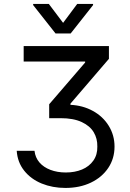

<svg xmlns="http://www.w3.org/2000/svg" viewBox="-20 -763 659 970"><path d="M179.2 57.6C165.2 41.3 156.9 21.8 154.3 -1H64.5C67.1 37.4 79.6 70.8 102.1 99.1C124.5 127.4 154 149.1 190.4 164.1C226.9 179 266.9 186.5 310.5 186.5C358.7 186.5 401.5 177.6 439 159.7C476.4 141.8 505.7 117 526.9 85.4C548 53.9 558.6 17.9 558.6 -22.5C558.6 -60.9 548.8 -95.9 529.3 -127.4C509.8 -159 483.1 -184.1 449.2 -202.6C415.4 -221.2 377.6 -231.4 335.9 -233.4V-239.3L530.3 -465.8V-530.3H99.6V-452.1H410.2V-447.3L228.5 -236.3V-166H286.1C329.1 -166 364.6 -159.5 392.6 -146.5C420.6 -133.5 440.9 -116.2 453.6 -94.7C466.3 -73.2 472.3 -49.2 471.7 -22.5C472.3 4.9 465.7 28.5 451.7 48.3C437.7 68.2 418.6 83.2 394.5 93.3C370.4 103.4 343.1 108.4 312.5 108.4C283.9 108.4 258 104 234.9 95.2C211.8 86.4 193.2 73.9 179.2 57.6ZM298.8 -647.5 226.6 -743.2H147.5V-737.3L260.7 -593.8H336.9L450.2 -737.3V-743.2H370.1Z"/></svg>

Font: Pretendard Variable
Style: Regular
Weight: 400
Designer: Base glyphs from Inter by Rasmus Andersson; Hangeul glyphs from Noto Sans CJK(Source Han Sans) by Jang Soo-young and Kan
Foundry: Kil Hyung-jin
Version: Version 1.309;Glyphs 3.2 (3225)